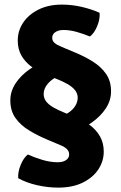

<svg xmlns="http://www.w3.org/2000/svg" viewBox="-20 -718 540 855"><path d="M256 -201.5Q275 -208.5 291 -220.5Q307 -232.5 316.5 -248.8Q326 -265 326 -283Q326 -301.5 314 -316.5Q302 -331.5 280.5 -343.8Q259 -356 231 -367L187 -384.5Q150 -399.5 121 -420.5Q92 -441.5 75.5 -470.5Q59 -499.5 59 -537Q59 -581 83.2 -617.2Q107.5 -653.5 151.8 -675.5Q196 -697.5 255.5 -697.5Q301.5 -697.5 346.2 -686.8Q391 -676 423.5 -661Q426 -633.5 412.8 -601.5Q399.5 -569.5 380.5 -555.5Q350 -568 320.2 -576.2Q290.5 -584.5 262.5 -584.5Q241 -584.5 226.8 -575.2Q212.5 -566 212.5 -550Q212.5 -536 222.8 -527Q233 -518 253 -510L310 -486Q355.5 -467.5 392.8 -444.2Q430 -421 452.2 -389Q474.5 -357 474.5 -311Q474.5 -270.5 451 -235Q427.5 -199.5 388.5 -172.2Q349.5 -145 302.5 -128.5ZM244.5 -380.5Q226 -374 210 -361.5Q194 -349 184.2 -333Q174.5 -317 174.5 -299Q174.5 -280.5 185.8 -266Q197 -251.5 218.5 -239.2Q240 -227 270 -215L314 -197.5Q351 -183 380 -161.2Q409 -139.5 425.5 -110.2Q442 -81 442 -43Q442 0.5 417.5 37Q393 73.5 347.8 95.5Q302.5 117.5 239.5 117.5Q192.5 117.5 144.5 106.5Q96.5 95.5 61 75.5Q59 48 72.2 16Q85.5 -16 104 -30Q131.5 -17.5 167.2 -6.5Q203 4.5 238 4.5Q260 4.5 274 -5Q288 -14.5 288 -30Q288 -44 278 -54Q268 -64 248 -72L191 -96Q146 -115 108.5 -138Q71 -161 48.5 -193Q26 -225 26 -271Q26 -311.5 49.5 -347Q73 -382.5 112.2 -409.8Q151.5 -437 198 -453.5Z"/></svg>

Font: Signika Light
Style: Bold
Weight: 700
Version: Version 2.003;gftools[0.9.32]